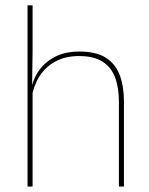

<svg xmlns="http://www.w3.org/2000/svg" viewBox="-20 -684 548 704"><path d="M416 0V-310Q416 -363 401.8 -400.5Q387.5 -438 355.5 -458.2Q323.5 -478.5 270 -478.5Q220 -478.5 183.5 -458.8Q147 -439 125 -404.5Q103 -370 96 -325.5L85 -344H92.5Q97 -385 118.8 -419.2Q140.5 -453.5 178.8 -474.2Q217 -495 271 -495Q331.5 -495 367.2 -472.8Q403 -450.5 418.8 -409.2Q434.5 -368 434.5 -311V0ZM81 0V-664.5H99.5V-495.5L97.5 -357L99.5 -354V0Z"/></svg>

Font: Anek Latin Thin
Style: Regular
Weight: 250
Designer: Yesha Goshar
Foundry: Ek Type
Version: Version 1.003